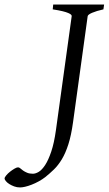

<svg xmlns="http://www.w3.org/2000/svg" viewBox="-149 -635 476 841"><path d="M304 -594Q273 -587 254.5 -579Q236 -571 235 -564L171 -100Q163 -42 150.5 -3Q138 36 122 62.5Q106 89 87.5 107Q69 125 49 141Q36 151 20.5 159.5Q5 168 -10.5 174Q-26 180 -39 183Q-52 186 -61 186Q-75 186 -87 181.5Q-99 177 -108.5 171Q-118 165 -123.5 158Q-129 151 -129 147Q-129 142 -122 133.5Q-115 125 -105.5 117.5Q-96 110 -86 104Q-76 98 -70 98Q-65 98 -60 102.5Q-55 107 -48 112Q-41 117 -30.5 121.5Q-20 126 -5 126Q7 126 21 117.5Q35 109 49 87.5Q63 66 75.5 29Q88 -8 96 -65L165 -564Q165 -565 165 -565Q165 -568 162 -571Q159 -574 150 -578Q141 -582 124.5 -586Q108 -590 82 -594L84 -615H307Z"/></svg>

Font: Oxford Ugaritic
Style: Regular
Weight: 400
Designer: Jacob Thomas
Foundry: Bengal Creative Media Limited
Version: Version 1.000